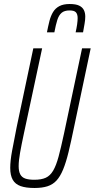

<svg xmlns="http://www.w3.org/2000/svg" viewBox="-20 -929 472 957"><path d="M152 8Q109 8 82.5 -1.5Q56 -11 43.5 -33Q31 -55 31 -92Q31 -127 40 -176Q49 -225 63 -295L146 -688H190L99 -263Q87 -207 80 -167.5Q73 -128 73 -101Q73 -75 81 -60Q89 -45 106 -39Q123 -33 151 -33Q186 -33 208 -43Q230 -53 245 -78.5Q260 -104 272 -148.5Q284 -193 299 -263L389 -688H432L349 -295Q334 -222 321.5 -170.5Q309 -119 294.5 -84Q280 -49 261.5 -29Q243 -9 216.5 -0.5Q190 8 152 8ZM214 -768Q220 -799 226.5 -824.5Q233 -850 244.5 -869Q256 -888 276 -898.5Q296 -909 327 -909Q358 -909 374.5 -901Q391 -893 398 -879Q405 -865 405 -846Q405 -830 401.5 -810.5Q398 -791 394 -768H357Q362 -790 364.5 -808Q367 -826 367 -839Q367 -858 358.5 -867.5Q350 -877 327 -877Q301 -877 287 -865Q273 -853 265.5 -829Q258 -805 251 -768Z"/></svg>

Font: Saira ExtraCondensed ExtraLight
Style: Italic
Weight: 250
Width: 2
Italic angle: -12°
Designer: Hector Gatti with collaboration of the Omnibus-Type team
Foundry: Omnibus-Type
Version: Version 1.101